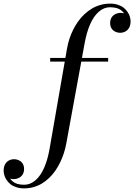

<svg xmlns="http://www.w3.org/2000/svg" viewBox="-220 -780 741 1060"><path d="M57 -460H141L150 -512Q154.8 -539.1 163.2 -565.4Q171.8 -591.6 184.1 -616.2Q196.5 -640.9 211.9 -662.5Q227.4 -684.1 246.8 -702.1Q266.1 -720 287.8 -732.9Q309.5 -745.8 335.1 -752.9Q360.8 -760 388 -760Q411.4 -760 430.8 -753.7Q450.1 -747.4 462.9 -737.2Q475.6 -727.1 484.4 -713.9Q493.2 -700.8 497.1 -687.4Q501 -674.1 501 -661Q501 -646.1 496.3 -634.1Q491.6 -622.1 483.7 -614.6Q475.8 -607 465.6 -603Q455.4 -599 444 -599Q436.1 -599 428.6 -600.8Q421 -602.5 413.6 -606.6Q406.1 -610.6 400.5 -616.7Q394.9 -622.8 391.4 -632.1Q388 -641.5 388 -653Q388 -664.6 391.5 -674.1Q395 -683.6 400.8 -690Q406.5 -696.4 414.3 -700.8Q422.1 -705.1 430.6 -707.1Q439 -709 448 -709Q454 -709 459.5 -707.5L465 -706Q462.1 -709.8 460.6 -711.8Q459 -713.8 454.9 -717.9Q450.9 -722 447.2 -724.5Q443.6 -727 437.4 -730.3Q431.1 -733.6 424.4 -735.4Q417.6 -737.2 408.2 -738.6Q398.8 -740 388 -740Q353.6 -740 325.4 -715.2Q297.1 -690.5 277.6 -646.1Q258.1 -601.6 247 -540L232.4 -460H377V-440H228.8L146 12Q141 39.1 132.7 65.1Q124.4 91.1 112.4 115.8Q100.5 140.5 85.6 162.1Q70.8 183.6 52 201.7Q33.2 219.8 12.1 232.7Q-9.1 245.6 -34.4 252.8Q-59.8 260 -87 260Q-110.4 260 -129.8 253.7Q-149.1 247.4 -161.9 237.2Q-174.6 227.1 -183.4 213.9Q-192.2 200.8 -196.1 187.4Q-200 174.1 -200 161Q-200 146.1 -195.3 134.1Q-190.6 122.1 -182.7 114.6Q-174.8 107 -164.6 103Q-154.4 99 -143 99Q-135.1 99 -127.6 100.8Q-120 102.5 -112.6 106.6Q-105.1 110.6 -99.5 116.7Q-93.9 122.8 -90.4 132.1Q-87 141.5 -87 153Q-87 164.6 -90.5 174.1Q-94 183.6 -99.8 190Q-105.5 196.4 -113.3 200.8Q-121.1 205.1 -129.6 207.1Q-138 209 -147 209Q-153 209 -158.5 207.5L-164 206Q-161.1 209.8 -159.6 211.8Q-158 213.8 -153.9 217.9Q-149.9 222 -146.2 224.5Q-142.6 227 -136.4 230.3Q-130.1 233.6 -123.4 235.4Q-116.6 237.2 -107.2 238.6Q-97.8 240 -87 240Q-52.5 240 -24.1 215.3Q4.2 190.6 23.8 146Q43.4 101.4 54 40L137.5 -440H57Z"/></svg>

Font: Bodoni* 11
Style: Italic
Weight: 400
Italic angle: -13°
Version: Version 1.002